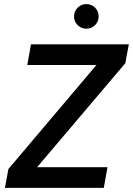

<svg xmlns="http://www.w3.org/2000/svg" viewBox="-20 -916 648 936"><path d="M4 0 21 -92 450 -599H113L131 -700H608L591 -608L161 -101H504L486 0ZM401 -776Q376 -776 358.5 -793.5Q341 -811 341 -836Q341 -861 358.5 -878.5Q376 -896 401 -896Q426 -896 443.5 -878.5Q461 -861 461 -836Q461 -811 443.5 -793.5Q426 -776 401 -776Z"/></svg>

Font: DM Sans 10pt SemiBold
Style: Italic
Weight: 600
Italic angle: -10°
Version: Version 4.004;gftools[0.9.30]